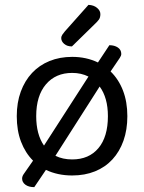

<svg xmlns="http://www.w3.org/2000/svg" viewBox="-20 -709 593 790"><path d="M504 -231Q504 -175 488 -130Q472 -85 442.5 -53Q413 -21 371 -4Q329 13 277 13Q217 13 169 -10L121 61Q98 61 84.5 51Q71 41 71 26Q71 17 77 8L116 -48Q84 -80 66.5 -126Q49 -172 49 -231Q49 -287 65.5 -332Q82 -377 112 -409Q142 -441 184 -458Q226 -475 277 -475Q335 -475 383 -452L430 -523Q451 -523 465 -513.5Q479 -504 479 -487Q479 -480 473 -471L435 -415Q468 -383 486 -336.5Q504 -290 504 -231ZM424 -231Q424 -307 390 -353L208 -68Q238 -53 277 -53Q346 -53 385 -99.5Q424 -146 424 -231ZM277 -409Q209 -409 169 -362Q129 -315 129 -231Q129 -156 161 -110L344 -394Q314 -409 277 -409ZM344 -689Q366 -688 379.5 -676.5Q393 -665 393 -651Q393 -637 387 -628.5Q381 -620 367 -607L276 -518Q256 -518 244 -528.5Q232 -539 232 -552Q232 -560 237 -567Q242 -574 247 -580Z"/></svg>

Font: Baloo Bhai 2
Style: Regular
Weight: 400
Designer: Supriya Tembe, Noopur Datye and Ek Type
Foundry: Ek Type
Version: Version 1.640;PS 1.000;hotconv 16.6.51;makeotf.lib2.5.65220;